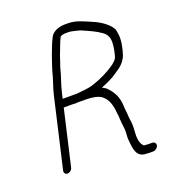

<svg xmlns="http://www.w3.org/2000/svg" viewBox="-131 -790 837 924"><g transform="rotate(-20 287.0 -328.0)"><path d="M522.3 11.5C524.9 0.5 516.9 -9 506.1 -9H486.1C481.4 -9 476.8 -9.3 472.3 -10C464.3 -10 461.5 -10.6 458.7 -16C445.3 -29.8 442.6 -60.8 444.9 -86C447.3 -109.2 446.9 -132.9 443.1 -152L441.6 -167L440.8 -181C439.9 -185.7 439.4 -190.7 439.2 -196L437.4 -214C437.7 -244.8 430.1 -274.2 416.9 -294C408.4 -308.9 401.4 -316.2 389 -329C382.7 -333.7 376 -337.7 368.7 -341C399.6 -353.4 429.2 -366 454.9 -385L469.2 -395C488.2 -406 512.9 -432.9 519 -459C520.9 -464.3 522.4 -469.7 523.7 -475L527.1 -490C532.9 -514.9 534.7 -540.5 531.1 -559L528.7 -575C527 -581.7 522.7 -589.3 516.1 -598C493 -625 461.1 -643.8 424.5 -658.5C395.6 -670.2 362.4 -688 320.8 -688H305.8C275 -688 244.5 -676.9 231 -654C223.8 -638.2 217 -626.8 210.1 -607C200.1 -582.9 193.9 -565.1 185.9 -541L179.3 -521C176.8 -513 174.4 -505.7 172.2 -499C163.5 -461.1 147.8 -423.8 138.9 -385L56.7 -29C54.2 -18.2 61.6 -9 72.6 -9C83.5 -9 95.2 -18.2 97.7 -29L163.5 -314H207.5C212.2 -314 217.4 -313.7 223.3 -313C225.9 -313 229 -313.3 232.5 -314H272.5C306.2 -314 338.8 -309.4 357.1 -295C383.3 -273.1 392.6 -242.2 395.4 -201L397.7 -185C397.6 -173.7 399 -164.2 399.6 -154L401.1 -139C403 -129.2 402.7 -119.3 404.2 -109C404.5 -92.9 401.2 -75.8 402.9 -60C406.9 -20.1 408.2 31 460.8 31C466 31.7 471.3 32 476.6 32H496.6C507.4 32 519.8 22.5 522.3 11.5ZM213 -498C214.2 -503.3 216.3 -509.3 219.1 -516L225.7 -536C227.9 -542.7 230.2 -549.7 232.6 -557C243.7 -582.8 254.1 -617.7 266.8 -640C273.5 -645.5 286.7 -647 296.4 -647H311.4C316 -647 320.9 -646.3 325.9 -645C338.3 -642.4 354.5 -638.9 366.6 -635C403.3 -618.8 434.7 -606.1 464.1 -585C483.8 -570.3 492.9 -552.4 490 -520L488.4 -504C487.9 -499.3 487.2 -494.7 486.1 -490L479.7 -462C478.2 -458.7 476.7 -455 475.1 -451C472.3 -445 456 -429.8 451.6 -427C416.4 -402.4 375.1 -381.7 331 -368C307 -359.7 272.9 -357.8 247 -355H173L179.9 -385C188.9 -424.2 204.3 -460.4 213 -498Z"/></g></svg>

Font: HoneyBee
Style: SeLitIt
Weight: 300
Foundry: Cannot Into Space Fonts
Version: Version 0.89